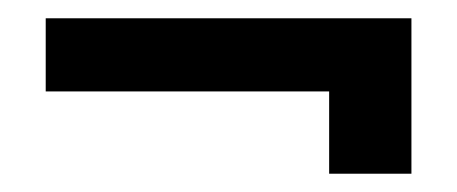

<svg xmlns="http://www.w3.org/2000/svg" viewBox="-20 -430 500 210"><path d="M340 -240V-330H30V-410H430V-240Z"/></svg>

Font: Scada
Style: Regular
Weight: 400
Designer: Jovanny Lemonad
Foundry: Jovanny Lemonad
Version: Version 4.100;PS 004.100;hotconv 1.0.88;makeotf.lib2.5.64775